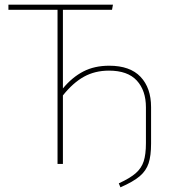

<svg xmlns="http://www.w3.org/2000/svg" viewBox="-20 -701 728 821"><path d="M626 -243V-87Q626 -35 615.5 -3Q605 29 577.5 52.5Q550 76 495 100L488 83Q536 61 560.5 39.5Q585 18 594.5 -11.5Q604 -41 604 -89V-242Q604 -314 565 -356.5Q526 -399 446 -399Q386 -399 339 -373Q292 -347 249 -293V0H226V-659H16V-681H463L459 -659H249V-323Q289 -371 336.5 -395.5Q384 -420 447 -420Q536 -420 581 -372.5Q626 -325 626 -243Z"/></svg>

Font: Fira Sans Thin
Style: Regular
Weight: 100
Designer: bBox Type GmbH & Carrois Corporate GbR & Edenspiekermann AG
Foundry: bBox Type GmbH & Carrois Corporate GbR & Edenspiekermann AG
Version: Version 4.301